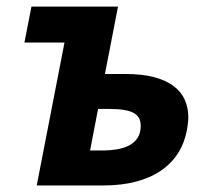

<svg xmlns="http://www.w3.org/2000/svg" viewBox="-20 -567 642 587"><path d="M177.2 -437H54.7L76.2 -546.9H340.8L300.8 -340.8H362.8Q414.6 -340.8 451.2 -331.1Q487.8 -321.3 511 -303.7Q534.2 -286.1 544.9 -262Q555.7 -237.8 555.7 -209.5Q555.7 -200.2 554.7 -190.9Q553.7 -181.6 551.8 -170.9Q544.4 -130.4 524.2 -98.6Q503.9 -66.9 471.4 -44.9Q439 -22.9 395 -11.5Q351.1 0 296.4 0H92.3ZM291 -106.9Q316.4 -106.9 338.1 -110.6Q359.9 -114.3 376 -123Q392.1 -131.8 401.1 -146.2Q410.2 -160.6 410.2 -182.1Q410.2 -195.8 405.5 -205.1Q400.9 -214.4 389.6 -221.2Q367.7 -233.9 315.4 -233.9H279.8L255.4 -106.9Z"/></svg>

Font: Hack
Style: Bold Italic
Weight: 700
Italic angle: -11°
Monospace: yes
Designer: Christopher Simpkins
Foundry: Christopher Simpkins
Version: Version 2.017; ttfautohint (v1.4.1) -l 4 -r 80 -G 350 -x 0 -